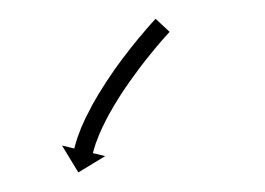

<svg xmlns="http://www.w3.org/2000/svg" viewBox="-20 -263 276 200"><path d="M155.7 -228.8C156.1 -229.1 156.4 -229.5 156.7 -229.8L142.1 -243.4C141.7 -243.1 141.4 -242.7 141.1 -242.4L141.1 -242.3L141.1 -242.3C139.9 -241.1 138.8 -239.8 137.6 -238.6C137.6 -238.6 137.6 -238.5 137.6 -238.5C137.6 -238.5 137.6 -238.5 137.6 -238.5C135.8 -236.5 134 -234.4 132.2 -232.4C132.2 -232.4 132.2 -232.4 132.2 -232.4C132.2 -232.4 132.2 -232.3 132.2 -232.3C129.9 -229.6 127.6 -226.9 125.3 -224.2C125.3 -224.2 125.3 -224.2 125.3 -224.2C125.2 -224.2 125.2 -224.2 125.2 -224.2C122.6 -220.9 119.9 -217.6 117.3 -214.3C117.3 -214.3 117.3 -214.3 117.2 -214.3C117.2 -214.3 117.2 -214.3 117.2 -214.3C114.3 -210.6 111.4 -206.9 108.6 -203.1C108.6 -203.1 108.6 -203.1 108.6 -203.1C108.6 -203.1 108.5 -203.1 108.5 -203.1C105.6 -199.1 102.6 -195 99.7 -191C99.7 -191 99.7 -190.9 99.7 -190.9C99.7 -190.9 99.6 -190.9 99.6 -190.9C96.7 -186.7 93.8 -182.4 91 -178.2C91 -178.2 91 -178.2 90.9 -178.1C90.9 -178.1 90.9 -178.1 90.9 -178.1C88.2 -173.8 85.5 -169.6 82.8 -165.2C82.8 -165.2 82.8 -165.2 82.8 -165.2C82.8 -165.2 82.7 -165.1 82.7 -165.1C80.3 -161 77.9 -156.8 75.5 -152.6C75.5 -152.6 75.5 -152.5 75.5 -152.5C75.5 -152.5 75.5 -152.4 75.5 -152.4C73.4 -148.5 71.4 -144.6 69.4 -140.6C69.4 -140.6 69.4 -140.6 69.4 -140.6C69.4 -140.5 69.3 -140.5 69.3 -140.5C67.7 -137 66.1 -133.5 64.6 -130C64.6 -130 64.6 -129.9 64.6 -129.9C64.6 -129.8 64.5 -129.8 64.5 -129.8C63.4 -126.9 62.2 -123.9 61.2 -121C61.2 -121 61.2 -120.9 61.1 -120.9C61.1 -120.8 61.1 -120.8 61.1 -120.8C60.4 -118.6 59.6 -116.4 59 -114.1C59 -114.1 58.9 -114.1 58.9 -114.1C58.9 -114 58.9 -114 58.9 -114C58.5 -112.6 58.1 -111.2 57.8 -109.8C57.8 -109.8 57.8 -109.8 57.7 -109.7C57.7 -109.7 57.7 -109.7 57.7 -109.7C57.6 -109.2 57.5 -108.7 57.4 -108.3L44.6 -111.4L61.6 -83.4L89.6 -100.4L76.8 -103.5C76.9 -104 77 -104.4 77.1 -104.9C77.1 -104.9 77.1 -104.8 77.1 -104.8C77.1 -104.8 77.1 -104.8 77.1 -104.8C77.4 -106 77.8 -107.2 78.1 -108.5C78.1 -108.5 78.1 -108.5 78.1 -108.4C78.1 -108.4 78.1 -108.3 78.1 -108.3C78.7 -110.4 79.4 -112.4 80 -114.4C80 -114.4 80 -114.3 80 -114.3C80 -114.2 80 -114.2 80 -114.2C81 -116.9 82 -119.6 83.1 -122.3C83.1 -122.3 83.1 -122.3 83.1 -122.2C83 -122.2 83 -122.1 83 -122.1C84.4 -125.4 85.9 -128.7 87.4 -132C87.4 -132 87.4 -132 87.4 -131.9C87.4 -131.9 87.4 -131.8 87.4 -131.8C89.2 -135.6 91.1 -139.3 93.1 -143C93.1 -143 93.1 -143 93.1 -143C93 -142.9 93 -142.9 93 -142.9C95.3 -146.9 97.6 -150.9 99.9 -154.9C99.9 -154.9 99.9 -154.9 99.9 -154.9C99.9 -154.8 99.9 -154.8 99.9 -154.8C102.4 -159 105 -163.1 107.7 -167.2C107.7 -167.2 107.7 -167.2 107.7 -167.1C107.6 -167.1 107.6 -167.1 107.6 -167.1C110.4 -171.2 113.2 -175.3 116 -179.4C116 -179.4 116 -179.4 116 -179.4C116 -179.3 116 -179.3 116 -179.3C118.8 -183.3 121.7 -187.2 124.6 -191.1C124.6 -191.1 124.6 -191.1 124.5 -191.1C124.5 -191.1 124.5 -191 124.5 -191C127.3 -194.7 130.1 -198.3 132.9 -201.9C132.9 -201.9 132.9 -201.9 132.9 -201.9C132.9 -201.9 132.9 -201.8 132.9 -201.8C135.5 -205.1 138 -208.3 140.7 -211.4C140.7 -211.4 140.7 -211.4 140.6 -211.4C140.6 -211.4 140.6 -211.4 140.6 -211.4C142.8 -214 145.1 -216.7 147.3 -219.3C147.3 -219.3 147.3 -219.3 147.3 -219.3C147.3 -219.3 147.3 -219.3 147.3 -219.3C149 -221.3 150.8 -223.2 152.5 -225.2C152.5 -225.2 152.5 -225.2 152.5 -225.2C152.5 -225.2 152.5 -225.2 152.5 -225.2C153.6 -226.4 154.7 -227.6 155.8 -228.8L155.8 -228.8Z"/></svg>

Font: FRB American Cursive Just Arrows Ultra
Style: Bold Italic
Weight: 1000
Italic angle: -25°
Version: Version 2.0;Modular Font Editor K font №1